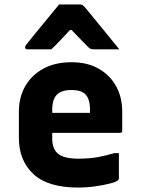

<svg xmlns="http://www.w3.org/2000/svg" viewBox="-20 -832 640 864"><path d="M302 -552Q373 -552 424 -523Q475 -494 502.5 -444Q530 -394 530 -330V-244Q530 -234 520 -234H215V-210Q215 -166 236 -145Q251 -130 275.5 -124Q300 -118 332 -118Q385 -118 423 -125.5Q461 -133 495 -143H515V-29Q515 -25 511 -21Q504 -14 476 -6.5Q448 1 409 6.5Q370 12 331 12Q196 12 130.5 -48.5Q65 -109 65 -212V-330Q65 -394 93.5 -444Q122 -494 175 -523Q228 -552 302 -552ZM302 -427Q257 -427 236 -406Q215 -385 215 -337V-324H385V-337Q385 -387 364 -408Q345 -427 302 -427ZM246 -812H340Q348 -812 353 -808Q358 -804 370 -790Q377 -781 394 -760.5Q411 -740 433 -713Q455 -686 477 -659Q499 -632 517 -610H405Q394 -610 388.5 -612Q383 -614 376 -621Q368 -629 350 -647.5Q332 -666 302 -697H295Q267 -667 247.5 -646.5Q228 -626 211 -610H104Q93 -610 93 -619Q93 -624 96 -628Q99 -632 111 -647Q122 -661 140.5 -683.5Q159 -706 179.5 -731Q200 -756 218 -778Q236 -800 246 -812Z"/></svg>

Font: Recursive Sn Lnr St XBd
Style: Regular
Weight: 800
Version: Version 1.079;hotconv 1.0.112;makeotfexe 2.5.65598; ttfautoh